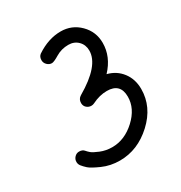

<svg xmlns="http://www.w3.org/2000/svg" viewBox="-136 -648 702 746"><g transform="rotate(-30 215.0 -275.0)"><path d="M40 -80Q40 -92 48.5 -101Q57 -110 69 -110Q84 -110 92 -100Q96 -95 104.5 -87.5Q113 -80 137.5 -70Q162 -60 190 -60Q246 -60 293 -103.5Q340 -147 340 -200Q340 -260 280 -260Q247 -260 213 -243Q207 -240 200 -240Q188 -240 179 -248Q170 -256 170 -269Q170 -287 185 -296Q300 -363 300 -430Q300 -456 283 -473Q266 -490 240 -490Q209 -490 184 -475Q159 -460 150 -460Q138 -460 129 -469Q120 -478 120 -490Q120 -506 131 -514Q185 -550 240 -550Q290 -550 325 -515Q360 -480 360 -430Q360 -368 312 -317Q352 -307 376 -275.5Q400 -244 400 -200Q400 -120 335 -60Q270 0 190 0Q148 0 112 -16Q76 -32 64.5 -42.5Q53 -53 46 -62Q40 -70 40 -80Z"/></g></svg>

Font: Pecita
Style: Book
Weight: 400
Width: 7
Version: Version 4.3